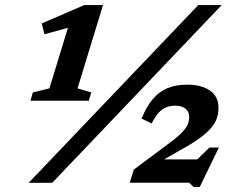

<svg xmlns="http://www.w3.org/2000/svg" viewBox="-20 -718 944 754"><path d="M92.5 0 758.5 -698H850.5L185 0ZM705 -44 802.5 -138.5H839.5L764.5 16H740L723 -0.5H489.5L505.5 -52L619.5 -137Q663.5 -168.5 685.8 -189.2Q708 -210 715.5 -226Q723 -242 723 -258Q723 -279.5 708.5 -291.2Q694 -303 667.5 -303Q636.5 -303 615.2 -286.8Q594 -270.5 575.5 -233L536 -252.5Q555.5 -300 580 -329Q604.5 -358 637.5 -371.8Q670.5 -385.5 715 -385.5Q771.5 -385.5 804.8 -362.2Q838 -339 838 -295Q838 -274 832 -255Q826 -236 809.8 -216.5Q793.5 -197 763.5 -175Q733.5 -153 684.5 -126.5L579.5 -66L586.5 -92H801ZM174 -371 264.5 -666.5 283.5 -619 154.5 -583.5 144 -626 310.5 -698H384.5L284.5 -371L338.5 -355L328.5 -322.5H99.5L109 -355Z"/></svg>

Font: Newsreader 9pt SemiBold
Style: Italic
Weight: 600
Italic angle: -17°
Designer: Hugues Gentile
Foundry: Production Type
Version: Version 1.003